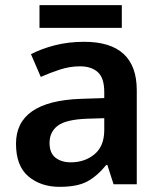

<svg xmlns="http://www.w3.org/2000/svg" viewBox="-20 -714 625 744"><path d="M306 -552Q510 -552 510 -364V0H420L396 -75H392Q356 -31 317.5 -10.5Q279 10 211 10Q138 10 90 -30.5Q42 -71 42 -157Q42 -322 293 -331L384 -334V-357Q384 -412 359 -434.5Q334 -457 290 -457Q251 -457 212.5 -444.5Q174 -432 138 -416L100 -504Q140 -525 192.5 -538.5Q245 -552 306 -552ZM318 -254Q236 -251 204 -227Q172 -203 172 -160Q172 -121 195 -103Q218 -85 254 -85Q309 -85 346.5 -116.5Q384 -148 384 -210V-256ZM452 -694V-606H133V-694Z"/></svg>

Font: Noto Sans Canadian Aboriginal SemiBold
Style: Regular
Weight: 600
Designer: Monotype Design Team, Typotheque's Kevin King
Foundry: Monotype Imaging Inc.
Version: Version 2.004; ttfautohint (v1.8.4.7-5d5b)